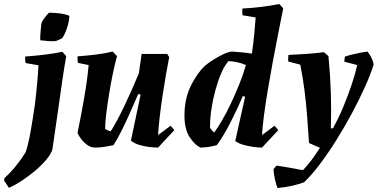

<svg xmlns="http://www.w3.org/2000/svg" viewBox="-79 -732 1904 968"><path d="M-34 215Q-46 198 -59 177L-56 165Q-27 140 2.5 103Q32 66 50 36Q63 -1 74.5 -64.5Q86 -128 97 -206Q104 -263 108.5 -313Q113 -363 115 -403L50 -414Q47 -430 48 -447Q91 -450 142.5 -456Q194 -462 235 -471L255 -449Q245 -394 235.5 -328.5Q226 -263 214 -177.5Q202 -92 185 22Q178 45 154.5 73Q131 101 98.5 128.5Q66 156 31 179Q-4 202 -34 215ZM124 -529Q123 -545 125.5 -571.5Q128 -598 129 -610Q131 -621 139.5 -633.5Q148 -646 156.5 -655.5Q165 -665 168 -668Q192 -668 221.5 -664.5Q251 -661 271 -652Q269 -621 258.5 -590Q248 -559 235 -540Q223 -533 203 -525Q183 -523 164 -525Q145 -527 124 -529Z M400 12Q379 12 360.5 -1.5Q342 -15 329 -32.5Q316 -50 312 -63Q329 -145 345 -236Q361 -327 368 -404L314 -415Q311 -431 312 -448Q355 -451 401.5 -456.5Q448 -462 489 -472L511 -449Q500 -410 489.5 -359Q479 -308 470.5 -255Q462 -202 456.5 -156.5Q451 -111 451 -82Q463 -74 479 -70Q493 -91 511.5 -125.5Q530 -160 549.5 -201Q569 -242 587.5 -284Q606 -326 621 -362L635 -460H764L774 -444Q767 -408 758 -357Q749 -306 740.5 -249.5Q732 -193 726 -141Q720 -89 718 -51L781 -98L800 -76L718 12Q699 12 673.5 9Q648 6 623 -1.5Q598 -9 581 -23L630 -255L618 -258Q599 -215 578 -167Q557 -119 535 -75Q513 -31 493 0Q468 5 446 8.5Q424 12 400 12Z M931 12Q902 -2 876.5 -41.5Q851 -81 851 -150Q851 -234 883 -299Q915 -364 955 -401Q974 -417 1000 -433Q1026 -449 1051 -460.5Q1076 -472 1092 -472Q1141 -469 1191 -462Q1199 -518 1203.5 -566Q1208 -614 1210 -644L1144 -655Q1141 -671 1143 -689Q1186 -691 1237 -697Q1288 -703 1329 -712L1349 -690Q1337 -630 1323 -559.5Q1309 -489 1295.5 -416Q1282 -343 1270.5 -274Q1259 -205 1251.5 -147.5Q1244 -90 1242 -51L1305 -98L1324 -76L1242 12Q1223 12 1197.5 8.5Q1172 5 1147.5 -2Q1123 -9 1107 -21L1157 -245L1145 -247Q1117 -181 1083 -114.5Q1049 -48 1014 0Q995 5 973.5 8.5Q952 12 931 12ZM1001 -64Q1017 -85 1039 -122.5Q1061 -160 1083.5 -207Q1106 -254 1126.5 -305Q1147 -356 1161 -404Q1141 -413 1118 -418Q1095 -423 1073 -424Q1052 -400 1035.5 -361Q1019 -322 1006.5 -275.5Q994 -229 987 -182.5Q980 -136 980 -97V-88Q988 -74 1001 -64Z M1320 216Q1314 202 1307.5 173.5Q1301 145 1300 121L1315 103Q1345 107 1380.5 113.5Q1416 120 1448 126Q1470 104 1491.5 75Q1513 46 1534 13L1479 -11Q1474 -86 1469 -151Q1464 -216 1456 -278Q1448 -340 1435 -406L1374 -422Q1374 -429 1374 -438Q1374 -447 1375 -455Q1416 -457 1463 -460Q1510 -463 1554 -469L1577 -449Q1586 -356 1589 -264.5Q1592 -173 1589 -84L1600 -86Q1627 -134 1651.5 -192.5Q1676 -251 1694.5 -307Q1713 -363 1722 -404L1657 -421Q1657 -425 1658 -434Q1659 -443 1661 -447Q1675 -452 1698 -457.5Q1721 -463 1742.5 -467Q1764 -471 1774 -472Q1785 -458 1793.5 -441Q1802 -424 1805 -407Q1789 -356 1760 -291.5Q1731 -227 1694 -158.5Q1657 -90 1616 -24.5Q1575 41 1533.5 96Q1492 151 1454 187Q1427 197 1394 204.5Q1361 212 1320 216Z"/></svg>

Font: Labrada
Style: Bold Italic
Weight: 700
Italic angle: -7°
Designer: Mercedes Jáuregui
Foundry: Omnibus-Type Team
Version: Version 1.000; ttfautohint (v1.8.4.7-5d5b)